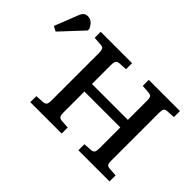

<svg xmlns="http://www.w3.org/2000/svg" viewBox="-313 -1032 1350 1350"><g transform="rotate(45 361.5 -357.0)"><path d="M66 0V-60L129 -64Q146 -65 154.5 -74Q163 -83 163 -115V-589Q163 -610 157 -622.5Q151 -635 127 -636L66 -640V-700H378V-640L315 -636Q297 -635 289.5 -624Q282 -613 282 -585V-397H639V-589Q639 -608 634.5 -621Q630 -634 603 -636L544 -640V-700H854V-640L791 -636Q772 -635 765.5 -624.5Q759 -614 759 -585V-111Q759 -91 763.5 -78.5Q768 -66 794 -64L854 -60V0H544V-60L606 -64Q625 -66 632 -76Q639 -86 639 -115V-322H282V-111Q282 -86 289 -76Q296 -66 317 -64L378 -60V0ZM-159 -477 -196 -496 -130 -663Q-120 -692 -107.5 -703Q-95 -714 -74 -714Q-30 -714 -5 -658V-642Z"/></g></svg>

Font: Literata 7pt Medium
Style: Regular
Weight: 500
Designer: Latin by Veronika Burian and Jose Scaglione. Greek by Irene Vlachou. Cyrillic by Vera Evstafieva.
Foundry: TypeTogether
Version: Version 3.002